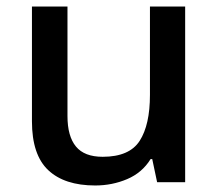

<svg xmlns="http://www.w3.org/2000/svg" viewBox="-20 -559 671 589"><path d="M548 -539V0H462L447 -71H442Q416 -29 370 -9.5Q324 10 272 10Q178 10 128 -37Q78 -84 78 -187V-539H187V-203Q187 -141 213 -109.5Q239 -78 295 -78Q377 -78 408.5 -127Q440 -176 440 -268V-539Z"/></svg>

Font: Noto Sans Adlam Unjoined Medium
Style: Regular
Weight: 500
Version: Version 3.001